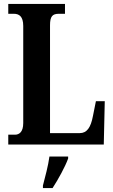

<svg xmlns="http://www.w3.org/2000/svg" viewBox="-20 -734 576 975"><path d="M22 0H507L512 -220H467L452 -145C441 -86 421 -58 385 -58H234V-605C234 -651 246 -664 279 -664H310V-714H22V-664H50C77 -664 98 -651 98 -602V-109C98 -63 77 -50 56 -50H22ZM198 208V221H247C275 178 311 113 326 71V61H231C225 107 209 166 198 208Z"/></svg>

Font: Noto Serif Lao ExtraCondensed
Style: Bold
Weight: 700
Width: 2
Designer: Monotype Design Team
Foundry: Monotype Imaging Inc.
Version: Version 2.003